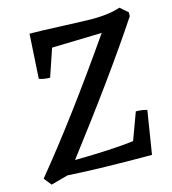

<svg xmlns="http://www.w3.org/2000/svg" viewBox="-101 -739 750 835"><g transform="rotate(-15 273.5 -321.5)"><path d="M29 12 2 -22Q182 -240 410 -569Q362 -568 185 -563L143 -439Q114 -439 94 -447L106 -647Q147 -647 252 -642.5Q357 -638 389 -638Q462 -638 513 -655L547 -625V-608Q401 -387 155 -65Q323 -67 420 -79L465 -201Q494 -201 515 -194L484 0Q250 0 106 -9Z"/></g></svg>

Font: Albura Medium
Style: Italic
Weight: 462
Italic angle: -7°
Designer: Mercedes Jáuregui
Foundry: Omnibus-Type Team
Version: Version 1.000